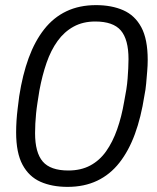

<svg xmlns="http://www.w3.org/2000/svg" viewBox="-20 -718 612 750"><path d="M244 12Q183 12 138 -8Q93 -28 68 -74.5Q43 -121 43 -201Q43 -223 44.5 -246.5Q46 -270 49 -294Q52 -318 55 -342Q68 -426 92 -491.5Q116 -557 152.5 -603.5Q189 -650 239.5 -674Q290 -698 355 -698Q416 -698 461.5 -678Q507 -658 532 -611.5Q557 -565 557 -484Q557 -463 555 -439.5Q553 -416 551 -392Q549 -368 544 -344Q531 -260 507 -194.5Q483 -129 446.5 -82.5Q410 -36 359.5 -12Q309 12 244 12ZM247 -52Q296 -52 332.5 -71.5Q369 -91 394.5 -127Q420 -163 437.5 -212.5Q455 -262 465 -321Q470 -346 473.5 -368.5Q477 -391 478.5 -411.5Q480 -432 481 -451Q482 -470 482 -487Q482 -564 452 -599Q422 -634 352 -634Q304 -634 267.5 -614Q231 -594 205 -558Q179 -522 162 -473Q145 -424 134 -365Q130 -340 126.5 -317.5Q123 -295 121 -275Q119 -255 118 -235.5Q117 -216 117 -198Q117 -122 147 -87Q177 -52 247 -52Z"/></svg>

Font: Archivo SemiBold Light
Style: Italic
Weight: 300
Italic angle: -10°
Version: Version 2.001